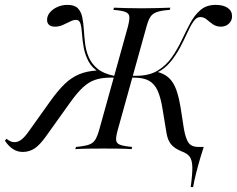

<svg xmlns="http://www.w3.org/2000/svg" viewBox="-69 -602 957 775"><path d="M700.8 153.2Q708.1 99.2 707.3 71.4Q706.5 43.5 696.4 30.2Q686.3 16.9 663.7 8.9Q646 1.6 633.5 -8.1Q621 -17.7 613.7 -31.5Q606.5 -45.2 603.2 -64.5L587.1 -162.1Q579.8 -208.1 567.3 -235.9Q554.8 -263.7 532.3 -276.2Q509.7 -288.7 471 -288.7H435.5L437.1 -296H479Q533.1 -296 567.3 -316.9Q601.6 -337.9 624.2 -370.2Q646.8 -402.4 664.1 -439.1Q681.5 -475.8 698.8 -508.5Q716.1 -541.1 740.3 -561.7Q764.5 -582.3 801.6 -582.3Q832.3 -582.3 850 -570.2Q867.7 -558.1 867.7 -536.3Q867.7 -518.5 854.8 -506.5Q841.9 -494.4 822.6 -494.4Q804 -494.4 790.3 -504Q776.6 -513.7 765.3 -523.4Q754 -533.1 738.7 -533.1Q724.2 -533.1 711.7 -514.9Q699.2 -496.8 686.7 -469Q674.2 -441.1 657.7 -410.1Q641.1 -379 618.5 -351.6Q596 -324.2 564.5 -308.9L565.3 -312.1Q596 -304 614.1 -286.3Q632.3 -268.5 642.7 -239.1Q653.2 -209.7 660.5 -164.5L673.4 -81.5Q680.6 -41.1 692.7 -25Q704.8 -8.9 730.6 -8.9H753.2Q746.8 10.5 738.3 39.5Q729.8 68.5 722.2 98.8Q714.5 129 710.5 153.2ZM22.6 11.3Q1.6 11.3 -16.1 0Q-33.9 -11.3 -49.2 -33.9L-42.7 -41.9Q-26.6 -28.2 -10.5 -28.2Q4 -28.2 17.7 -38.7Q31.5 -49.2 50 -75.8L133.9 -193.5Q164.5 -236.3 191.5 -262.5Q218.5 -288.7 250 -302Q281.5 -315.3 325 -317.7L333.9 -308.9Q303.2 -326.6 288.7 -353.6Q274.2 -380.6 269 -409.7Q263.7 -438.7 262.1 -464.5Q260.5 -490.3 256 -506Q251.6 -521.8 237.9 -521.8Q227.4 -521.8 213.7 -514.9Q200 -508.1 184.7 -501.2Q169.4 -494.4 153.2 -494.4Q137.1 -494.4 129 -501.6Q121 -508.9 121 -521.8Q121 -537.9 132.3 -551.6Q143.5 -565.3 162.5 -573.8Q181.5 -582.3 203.2 -582.3Q231.5 -582.3 244.8 -569Q258.1 -555.6 262.9 -533.1Q267.7 -510.5 269.4 -482.7Q271 -454.8 274.6 -425.8Q278.2 -396.8 289.5 -370.6Q300.8 -344.4 324.6 -324.6Q348.4 -304.8 391.1 -296H412.1L409.7 -288.7H376.6Q342.7 -288.7 316.5 -280.2Q290.3 -271.8 266.5 -250Q242.7 -228.2 214.5 -188.7L119.4 -55.6Q93.5 -18.5 71.8 -3.6Q50 11.3 22.6 11.3ZM234.7 0 237.9 -8.9Q272.6 -12.1 289.9 -18.1Q307.3 -24.2 315.7 -38.3Q324.2 -52.4 331.5 -78.2L446.8 -492.7Q454 -520.2 453.2 -533.9Q452.4 -547.6 437.5 -553.6Q422.6 -559.7 388.7 -562.1L391.1 -571Q410.5 -570.2 439.9 -569.4Q469.4 -568.5 503.2 -568.5Q535.5 -568.5 565.7 -569.4Q596 -570.2 618.5 -571L616.1 -562.1Q581.5 -559.7 563.7 -553.2Q546 -546.8 537.5 -533.1Q529 -519.4 521.8 -492.7L406.5 -78.2Q399.2 -52.4 399.6 -38.3Q400 -24.2 414.5 -18.1Q429 -12.1 464.5 -8.9L462.1 0Q441.9 -1.6 411.7 -2Q381.5 -2.4 350 -2.4Q315.3 -2.4 285.9 -2Q256.5 -1.6 234.7 0Z"/></svg>

Font: Playfair 144pt Light
Style: Italic
Weight: 300
Italic angle: -15.6°
Designer: Claus Eggers Sørensen
Foundry: Claus Eggers Sørensen
Version: Version 2.001;gftools[0.9.30]